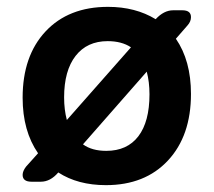

<svg xmlns="http://www.w3.org/2000/svg" viewBox="-20 -530 624 560"><path d="M527 -456 493 -417Q537 -353 537 -256Q537 -134 470 -62Q403 10 289 10Q207 10 150 -27Q127 0 99 0H72Q46 0 46 -20Q46 -31 56 -44L91 -83Q46 -148 46 -245Q46 -367 113 -438.5Q180 -510 295 -510Q375 -510 434 -474Q458 -500 485 -500H512Q537 -500 537 -480Q537 -467 527 -456ZM167 -246Q167 -210 175 -180L362 -392Q335 -410 294 -410Q234 -410 200.5 -367Q167 -324 167 -246ZM416 -255Q416 -291 408 -321L222 -109Q248 -90 290 -90Q351 -90 383.5 -132.5Q416 -175 416 -255Z"/></svg>

Font: Solway Medium
Style: Regular
Weight: 500
Designer: Mariya V. Pigoulevskaya
Foundry: The Northern Block Ltd.
Version: Version 1.000;hotconv 1.0.109;makeotfexe 2.5.65596